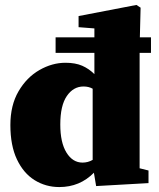

<svg xmlns="http://www.w3.org/2000/svg" viewBox="-20 -741 645 777"><path d="M224 -237Q224 -164 249 -123.5Q274 -83 314 -83Q336 -83 355 -94V-382Q339 -391 318 -391Q277 -391 250.5 -352.5Q224 -314 224 -237ZM205 -527V-590H362V-626L298 -631V-676L532 -721L549 -710L546 -590H591V-527H545V-60L581 -51V0L369 12L360 -42Q303 16 220 16Q165 16 120 -12Q75 -40 48.5 -96Q22 -152 22 -235Q22 -315 55 -371.5Q88 -428 139.5 -457.5Q191 -487 245 -487Q285 -487 312.5 -475Q340 -463 362 -441V-527Z"/></svg>

Font: Source Serif Pro Black
Style: Regular
Weight: 900
Designer: Frank Grießhammer
Foundry: Adobe Systems Incorporated
Version: Version 3.001;hotconv 1.0.111;makeotfexe 2.5.65597